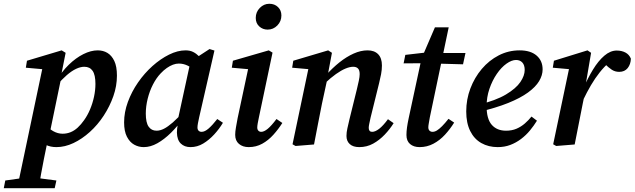

<svg xmlns="http://www.w3.org/2000/svg" viewBox="-92 -766 3365 1018"><path d="M-72 232 -64 191 50 175H84L207 191L198 232ZM-1 232 136 -419 169 -396 45 -407 51 -444 235 -499 256 -486 230 -355 232 -351 167 -37 161 -22Q150 32 141 76Q132 120 125.5 157.5Q119 195 113 232ZM207 14Q176 14 152 2.5Q128 -9 105 -33L143 -113Q165 -85 189.5 -71Q214 -57 240 -57Q262 -57 282 -65Q302 -73 320 -89.5Q338 -106 354 -129Q372 -154 385.5 -186Q399 -218 406.5 -253Q414 -288 414 -321Q414 -369 399 -390.5Q384 -412 355 -412Q335 -412 311.5 -401Q288 -390 262 -367.5Q236 -345 208 -312L197 -337H207Q235 -386 272.5 -422.5Q310 -459 350 -479Q390 -499 426 -499Q455 -499 477.5 -485.5Q500 -472 514 -443Q528 -414 528 -365Q528 -310 509 -256Q490 -202 458 -153Q426 -104 384.5 -66.5Q343 -29 297.5 -7.5Q252 14 207 14Z M670 14Q643 14 619.5 1Q596 -12 581 -41Q566 -70 566 -117Q566 -171 586 -225.5Q606 -280 640 -329Q674 -378 716.5 -416Q759 -454 804.5 -476.5Q850 -499 892 -499Q915 -499 932 -490.5Q949 -482 964 -467Q979 -452 993 -432L944 -391Q924 -408 902 -418.5Q880 -429 856 -429Q841 -429 825 -423Q809 -417 792.5 -405.5Q776 -394 760 -377Q737 -353 719 -318Q701 -283 691 -242.5Q681 -202 681 -164Q681 -116 696 -94.5Q711 -73 738 -73Q757 -73 777.5 -83.5Q798 -94 824.5 -117Q851 -140 883 -177L890 -141H881Q850 -97 814.5 -62Q779 -27 742.5 -6.5Q706 14 670 14ZM918 14Q886 14 866.5 -5Q847 -24 846 -63Q846 -73 847 -82Q848 -91 849.5 -100Q851 -109 853 -119L849 -122L919 -444L930 -448L1019 -506L1045 -498L964 -144Q960 -126 957.5 -112.5Q955 -99 955 -90Q955 -79 961 -73Q967 -67 977 -67Q994 -67 1014.5 -85Q1035 -103 1060 -135L1090 -115Q1071 -83 1044 -53.5Q1017 -24 985.5 -5Q954 14 918 14Z M1155 -51Q1155 -68 1159 -90.5Q1163 -113 1168 -140L1228 -421L1249 -397L1137 -407L1143 -444L1333 -499L1353 -487L1281 -145Q1277 -127 1274.5 -112.5Q1272 -98 1272 -90Q1272 -79 1278 -73Q1284 -67 1293 -67Q1308 -67 1327.5 -83Q1347 -99 1374 -135L1405 -114Q1384 -81 1357.5 -51.5Q1331 -22 1298.5 -4Q1266 14 1227 14Q1195 14 1175 -3Q1155 -20 1155 -51ZM1327 -609Q1301 -609 1282.5 -626Q1264 -643 1264 -671Q1264 -702 1285.5 -724Q1307 -746 1336 -746Q1364 -746 1382 -728.5Q1400 -711 1400 -684Q1400 -653 1378.5 -631Q1357 -609 1327 -609Z M1475 8 1459 -1 1547 -420 1582 -396 1457 -407 1463 -444 1648 -499 1668 -486 1644 -358V-350L1615 -216Q1604 -163 1594 -109Q1584 -55 1573 0ZM1813 14Q1780 14 1762.5 -2Q1745 -18 1745 -45Q1745 -65 1750 -86Q1755 -107 1761 -134L1800 -292Q1806 -317 1810.5 -338Q1815 -359 1815 -373Q1815 -394 1806 -403Q1797 -412 1781 -412Q1763 -412 1740 -402.5Q1717 -393 1689.5 -373.5Q1662 -354 1629 -323L1626 -367H1636Q1671 -406 1708 -435.5Q1745 -465 1783 -482Q1821 -499 1857 -499Q1893 -499 1913 -478.5Q1933 -458 1933 -419Q1933 -396 1928.5 -372.5Q1924 -349 1918 -325L1873 -143Q1869 -124 1866 -110.5Q1863 -97 1863 -88Q1863 -78 1867.5 -72.5Q1872 -67 1881 -67Q1898 -67 1919 -83.5Q1940 -100 1965 -134L1995 -113Q1976 -82 1948 -52.5Q1920 -23 1886.5 -4.5Q1853 14 1813 14Z M2048 -430 2057 -475 2187 -490V-485H2376L2363 -425L2183 -430L2179 -431ZM2133 14Q2101 14 2082 -2.5Q2063 -19 2063 -50Q2063 -69 2066 -90.5Q2069 -112 2075 -140L2143 -456L2214 -621H2287L2187 -144Q2184 -126 2181.5 -112.5Q2179 -99 2179 -91Q2179 -79 2185.5 -73Q2192 -67 2201 -67Q2213 -67 2225 -74.5Q2237 -82 2252 -97Q2267 -112 2286 -136L2316 -116Q2295 -82 2267.5 -52Q2240 -22 2206 -4Q2172 14 2133 14Z M2547 14Q2498 14 2460 -7.5Q2422 -29 2401 -71.5Q2380 -114 2380 -175Q2380 -239 2402 -297Q2424 -355 2462.5 -400.5Q2501 -446 2552.5 -472.5Q2604 -499 2663 -499Q2721 -499 2753 -471.5Q2785 -444 2785 -398Q2785 -367 2766.5 -336Q2748 -305 2707.5 -275.5Q2667 -246 2602.5 -220Q2538 -194 2445 -172L2443 -210Q2537 -233 2590.5 -265Q2644 -297 2667 -331Q2690 -365 2690 -395Q2690 -421 2677.5 -434.5Q2665 -448 2644 -448Q2621 -448 2593.5 -428.5Q2566 -409 2542 -374Q2518 -339 2503 -295Q2488 -251 2488 -203Q2488 -135 2515.5 -104Q2543 -73 2591 -73Q2622 -73 2646.5 -83.5Q2671 -94 2691 -111.5Q2711 -129 2726 -148L2755 -126Q2739 -100 2718 -74.5Q2697 -49 2670.5 -29Q2644 -9 2613.5 2.5Q2583 14 2547 14Z M2999 -234 2985 -297H3001Q3024 -351 3052 -397Q3080 -443 3112 -470.5Q3144 -498 3178 -498Q3204 -498 3224 -487.5Q3244 -477 3253 -455Q3252 -425 3236 -405Q3220 -385 3191 -385Q3169 -385 3151.5 -396.5Q3134 -408 3114 -428L3100 -444L3151 -443L3141 -438Q3112 -413 3087.5 -382Q3063 -351 3041.5 -314.5Q3020 -278 2999 -234ZM2841 -1 2929 -420 2964 -396 2839 -407 2845 -444 3023 -499 3042 -486 3014 -321 3017 -310 2998 -218Q2987 -163 2976.5 -109Q2966 -55 2955 0L2857 8Z"/></svg>

Font: Source Serif 4 18pt SemiBold
Style: Italic
Weight: 600
Italic angle: -12°
Designer: Frank Grießhammer
Foundry: Adobe Systems Incorporated
Version: Version 4.004;hotconv 1.0.116;makeotfexe 2.5.65601